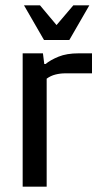

<svg xmlns="http://www.w3.org/2000/svg" viewBox="-20 -700 375 720"><path d="M155 0H65V-500H141L146 -460H151Q169 -475 199.5 -487.5Q230 -500 275 -500H325V-425H225Q206 -425 188 -420.5Q170 -416 155 -405ZM130 -680 192 -606 255 -680H315L240 -550H145L70 -680Z"/></svg>

Font: Cuprum
Style: Regular
Weight: 400
Designer: Jovanny Lemonad
Foundry: Jovanny Lemonad
Version: Version 1.002